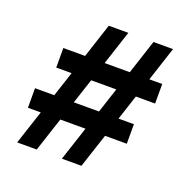

<svg xmlns="http://www.w3.org/2000/svg" viewBox="-109 -753 794 802"><g transform="rotate(20 288.0 -352.5)"><path d="M48.8 -58.6 98.6 -210H41.5V-296.9H127L163.6 -408.2H95.2V-495.1H191.9L241.7 -647.5H328.6L278.8 -495.1H390.6L440.4 -647.5H527.3L477.5 -495.1H534.7V-408.2H449.2L412.6 -296.9H481V-210H384.3L334.5 -58.6H247.6L297.4 -210H185.5L135.7 -58.6ZM213.9 -296.9H325.7L362.3 -408.2H250.5Z"/></g></svg>

Font: Kay Pho Du
Style: Bold
Weight: 700
Designer: Victor Gaultney, Khu Oo Reh
Foundry: SIL International
Version: Version 3.000